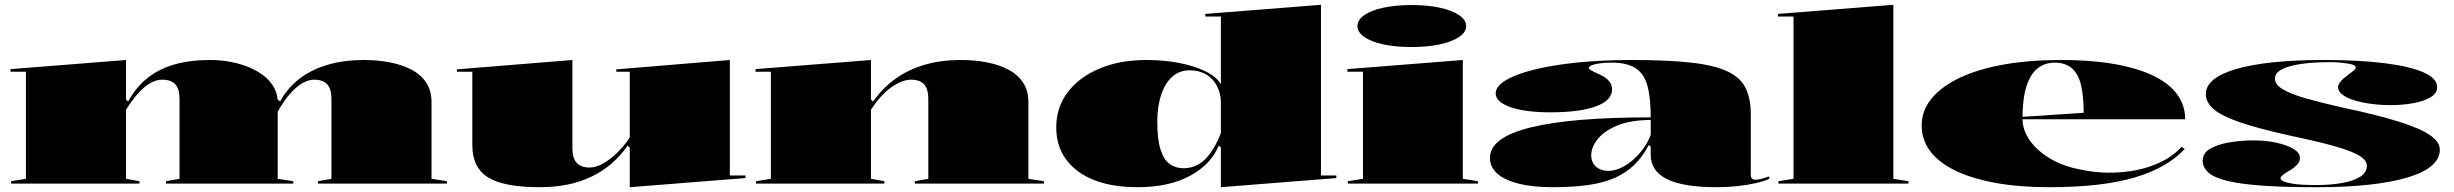

<svg xmlns="http://www.w3.org/2000/svg" viewBox="-20 -765 10227 800"><path d="M26 0V-10L88 -20V-466H24V-477L505 -515V-350L514 -342Q546 -401 594 -439.5Q642 -478 707 -496.5Q772 -515 855 -515Q914 -515 965 -502Q1016 -489 1055 -466Q1094 -443 1115.5 -410.5Q1137 -378 1137 -340V-20L1202 -10V0H672V-10L728 -20V-352Q728 -395 710 -414Q692 -433 657 -433Q638 -433 619 -425Q600 -417 581 -401Q562 -385 543 -361.5Q524 -338 505 -308V-20L561 -10V0ZM1305 0V-10L1361 -20V-352Q1361 -395 1343 -414Q1325 -433 1290 -433Q1269 -433 1248.5 -423Q1228 -413 1208 -394.5Q1188 -376 1169 -350Q1150 -324 1133 -292V-354L1147 -342Q1178 -399 1228.5 -437.5Q1279 -476 1346.5 -495.5Q1414 -515 1496 -515Q1554 -515 1605 -505Q1656 -495 1695 -474.5Q1734 -454 1756 -420.5Q1778 -387 1778 -340V-20L1842 -10V0Z M2230 15Q2079 15 2013.5 -26Q1948 -67 1948 -160V-466H1884V-476L2365 -515V-148Q2365 -105 2383.5 -86Q2402 -67 2436 -67Q2463 -67 2492.5 -83.5Q2522 -100 2551 -128Q2580 -156 2604 -192V-466H2548V-476L3021 -515V-34H3086V-23L2604 15V-150L2595 -158Q2536 -73 2444.5 -29Q2353 15 2230 15Z M4330 -10V0H3792V-10L3848 -20V-352Q3848 -395 3830 -414Q3812 -433 3777 -433Q3757 -433 3735.5 -424.5Q3714 -416 3692 -400Q3670 -384 3649 -360.5Q3628 -337 3609 -308V-20L3665 -10V0H3130V-10L3192 -20V-466H3128V-477L3609 -515V-350L3618 -342Q3658 -399 3712 -437.5Q3766 -476 3834 -495.5Q3902 -515 3983 -515Q4042 -515 4093 -505Q4144 -495 4182.5 -474.5Q4221 -454 4243 -420.5Q4265 -387 4265 -340V-20Z M5484 -745V-34H5548V-23L5067 15V-151L5058 -158Q5042 -119 5012 -87.5Q4982 -56 4938.5 -32.5Q4895 -9 4840.5 3Q4786 15 4720 15Q4615 15 4539.5 -14.5Q4464 -44 4422.5 -100Q4381 -156 4381 -234Q4381 -318 4429 -381Q4477 -444 4561.5 -479.5Q4646 -515 4756 -515Q4830 -515 4894 -502.5Q4958 -490 5003.5 -467.5Q5049 -445 5067 -414V-696H5002V-707ZM4937 -472Q4894 -472 4864 -445Q4834 -418 4818 -369.5Q4802 -321 4802 -258Q4802 -183 4816 -140.5Q4830 -98 4854.5 -81Q4879 -64 4912 -64Q4939 -64 4962.5 -74.5Q4986 -85 5005 -105Q5024 -125 5039.5 -152Q5055 -179 5067 -211V-335Q5067 -367 5057 -392.5Q5047 -418 5029.5 -436Q5012 -454 4988.5 -463Q4965 -472 4937 -472Z M5861 -569Q5795 -569 5744 -580Q5693 -591 5664.5 -611Q5636 -631 5636 -656Q5636 -682 5664.5 -702Q5693 -722 5744 -733Q5795 -744 5861 -744Q5928 -744 5979 -733Q6030 -722 6059.5 -702Q6089 -682 6089 -656Q6089 -631 6059.5 -611Q6030 -591 5979 -580Q5928 -569 5861 -569ZM5596 0V-10L5659 -20V-466H5594V-477L6075 -515V-20L6138 -10V0Z M6779 -515Q6930 -515 7027 -504Q7124 -493 7178 -467.5Q7232 -442 7253.5 -398Q7275 -354 7275 -288V-35Q7275 -26 7280 -21Q7285 -16 7294 -16Q7305 -16 7319.5 -20Q7334 -24 7352 -30V-20Q7331 -10 7296 -2Q7261 6 7218.5 10.5Q7176 15 7133 15Q6994 15 6926 -18.5Q6858 -52 6858 -120Q6858 -129 6858 -133.5Q6858 -138 6858 -143Q6858 -148 6858 -154L6850 -161Q6825 -113 6790.5 -79Q6756 -45 6708.5 -24Q6661 -3 6597 6Q6533 15 6449 15Q6369 15 6310.5 1Q6252 -13 6220 -40.5Q6188 -68 6188 -107Q6188 -192 6357.5 -234Q6527 -276 6858 -276Q6858 -357 6844.5 -407Q6831 -457 6795.5 -480.5Q6760 -504 6696 -504Q6667 -504 6645.5 -501Q6624 -498 6612 -493Q6600 -488 6600 -482Q6600 -478 6610 -472Q6620 -466 6644 -455Q6697 -432 6697 -392Q6697 -347 6630 -322Q6563 -297 6439 -297Q6336 -297 6274 -318.5Q6212 -340 6212 -376Q6212 -405 6254 -430.5Q6296 -456 6372.5 -475Q6449 -494 6552.5 -504.5Q6656 -515 6779 -515ZM6858 -265Q6775 -265 6720 -242.5Q6665 -220 6637.5 -186Q6610 -152 6610 -117Q6610 -98 6619.5 -83Q6629 -68 6645.5 -60.5Q6662 -53 6682 -53Q6704 -53 6729 -63.5Q6754 -74 6778 -93.5Q6802 -113 6823.5 -141Q6845 -169 6858 -203Z M7869 -20 7932 -10V0H7390V-10L7453 -20V-696H7388V-707L7869 -745Z M8566 -515Q8734 -515 8850 -485.5Q8966 -456 9025.5 -401Q9085 -346 9085 -268H8404V-278L8662 -295Q8662 -361 8651.5 -408Q8641 -455 8614 -479.5Q8587 -504 8541 -504Q8501 -504 8471 -481Q8441 -458 8424 -406.5Q8407 -355 8407 -270Q8407 -235 8424 -202Q8441 -169 8472.5 -140.5Q8504 -112 8547 -91Q8590 -70 8642 -60Q8703 -46 8764.5 -45.5Q8826 -45 8883 -56.5Q8940 -68 8988 -92Q9036 -116 9070 -153L9083 -144Q9047 -106 8996.5 -76.5Q8946 -47 8878 -26.5Q8810 -6 8720.5 4.5Q8631 15 8517 15Q8393 15 8294.5 -3Q8196 -21 8127.5 -54Q8059 -87 8023 -134.5Q7987 -182 7987 -242Q7987 -305 8029 -355.5Q8071 -406 8148 -442Q8225 -478 8331 -496.5Q8437 -515 8566 -515Z M9634 15Q9504 15 9413.5 9Q9323 3 9266 -10Q9209 -23 9183.5 -44.5Q9158 -66 9158 -95Q9158 -127 9188.5 -145Q9219 -163 9267.5 -171.5Q9316 -180 9369 -180Q9423 -180 9467 -170Q9511 -160 9537 -144Q9563 -128 9563 -107Q9563 -93 9554.5 -82.5Q9546 -72 9528 -59Q9504 -46 9493 -37Q9482 -28 9482 -22Q9482 -16 9495 -9.5Q9508 -3 9540.5 1.5Q9573 6 9631 6Q9691 6 9738.5 -2.5Q9786 -11 9814 -28.5Q9842 -46 9842 -75Q9842 -96 9812.5 -115Q9783 -134 9714 -154Q9645 -174 9526 -199Q9394 -228 9316 -254.5Q9238 -281 9204.5 -309.5Q9171 -338 9171 -373Q9171 -441 9299.5 -478Q9428 -515 9664 -515Q9812 -515 9917.5 -501.5Q10023 -488 10079 -463Q10135 -438 10135 -402Q10135 -376 10107 -359.5Q10079 -343 10035 -335Q9991 -327 9941 -327Q9901 -327 9862 -332Q9823 -337 9791.5 -346.5Q9760 -356 9741 -370Q9722 -384 9722 -402Q9722 -423 9765 -454Q9783 -467 9789.5 -473.5Q9796 -480 9796 -484Q9796 -489 9788.5 -493Q9781 -497 9767 -499.5Q9753 -502 9733.5 -504Q9714 -506 9688 -506Q9619 -506 9567.5 -498.5Q9516 -491 9487.5 -476Q9459 -461 9459 -437Q9459 -412 9493.5 -392Q9528 -372 9590 -354.5Q9652 -337 9731 -319Q9883 -287 9974 -258.5Q10065 -230 10105.5 -201.5Q10146 -173 10146 -142Q10146 -104 10112.5 -75Q10079 -46 10013 -26Q9947 -6 9851.5 4.5Q9756 15 9634 15Z"/></svg>

Font: Kalnia Expanded SemiBold
Style: Regular
Weight: 600
Width: 7
Designer: Frida Medrano
Foundry: Frida Medrano
Version: Version 1.105